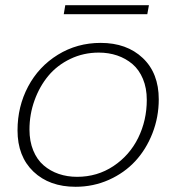

<svg xmlns="http://www.w3.org/2000/svg" viewBox="-20 -716 685 744"><path d="M595.2 -331.1Q595.2 -262.2 570.8 -199.7Q546.4 -137.2 504.2 -91.6Q461.9 -45.9 401.6 -19Q341.3 7.8 272.9 7.8Q171.4 7.8 109.6 -51Q47.9 -109.9 47.9 -210.9Q47.9 -303.2 88.9 -380.6Q129.9 -458 204.3 -503.9Q278.8 -549.8 370.1 -549.8Q471.2 -549.8 533.2 -491.2Q595.2 -432.6 595.2 -331.1ZM94.2 -213.9Q94.2 -168.5 108.9 -132.8Q123.5 -97.2 149.2 -75.2Q174.8 -53.2 207.8 -42Q240.7 -30.8 278.8 -30.8Q356.9 -30.8 419.4 -72.3Q481.9 -113.8 515.4 -181.6Q548.8 -249.5 548.8 -329.1Q548.8 -374.5 533.9 -410.2Q519 -445.8 493.2 -467.8Q467.3 -489.7 434.1 -501Q400.9 -512.2 362.8 -512.2Q303.7 -512.2 252.7 -487.8Q201.7 -463.4 167.5 -422.4Q133.3 -381.3 113.8 -327.1Q94.2 -272.9 94.2 -213.9ZM227.1 -661.1 232.9 -695.8H557.1L550.8 -661.1Z"/></svg>

Font: SVN-Poppins ExtraLight
Style: Italic
Weight: 200
Italic angle: -10°
Designer: Ninad Kale (Devanagari), Jonny Pinhorn (Latin)
Foundry: Indian Type Foundry
Version: Version 3.002 2017